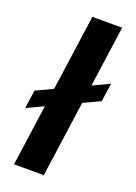

<svg xmlns="http://www.w3.org/2000/svg" viewBox="-151 -778 594 836"><g transform="rotate(20 145.5 -360.0)"><path d="M26 0 127 -720H265L164 0ZM-12 -247 0 -332 303 -474 291 -389Z"/></g></svg>

Font: Chivo SemiBold
Style: Italic
Weight: 600
Italic angle: -8.05°
Designer: Hector Gatti
Foundry: Omnibus-Type
Version: Version 2.002